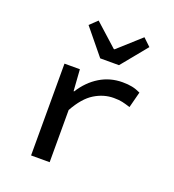

<svg xmlns="http://www.w3.org/2000/svg" viewBox="-136 -856 872 961"><g transform="rotate(20 300.0 -375.0)"><path d="M138 0V-489H220L228 -375H231Q269 -435 323.5 -468Q378 -501 444 -501Q473 -501 495 -496.5Q517 -492 540 -481L518 -396Q493 -404 475 -408Q457 -412 429 -412Q376 -412 327 -382Q278 -352 237 -278V0ZM297 -575 185 -712 225 -750 345 -642H349L469 -750L509 -712L397 -575Z"/></g></svg>

Font: SauceCodePro Nerd Font Mono
Style: Regular
Weight: 500
Monospace: yes
Designer: Paul D. Hunt, Teo Tuominen
Foundry: Adobe Systems Incorporated
Version: Version 2.030;PS 1.000;hotconv 16.6.51;makeotf.lib2.5.65220;